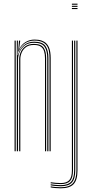

<svg xmlns="http://www.w3.org/2000/svg" viewBox="-20 -820 500 1041"><path d="M248.5 0V-505.2Q248.5 -526 245.1 -543.2Q241.8 -560.5 232.8 -573.1Q223.8 -585.8 207.6 -592.8Q191.5 -599.8 166.2 -599.8Q136.8 -599.8 114.1 -584Q91.5 -568.2 81 -539.8H78.5L83 -600H89.2V-595.8L84 -555.2H85.5Q95.8 -578 118.1 -591.8Q140.5 -605.5 167.2 -605.5Q189.2 -605.5 204.6 -600.4Q220 -595.2 229.9 -585.9Q239.8 -576.5 245.1 -564Q250.5 -551.5 252.6 -536.6Q254.8 -521.8 254.8 -505.8V0ZM59 0V-600H65.2V0ZM84 0V-499Q84 -517.5 91.9 -536.6Q99.8 -555.8 117.4 -568.9Q135 -582 164 -582Q184.2 -582 197.1 -576.5Q210 -571 217.1 -560.6Q224.2 -550.2 227.2 -536Q230.2 -521.8 230.2 -504.2V0H224V-504Q224 -525.5 219.2 -541.6Q214.5 -557.8 201.5 -567Q188.5 -576.2 163.8 -576.2Q137.2 -576.2 121.1 -564.4Q105 -552.5 97.6 -534.8Q90.2 -517 90.2 -499.2V0ZM71.2 0V-600H77.2L75 -521.2H77.5Q84.8 -552 107.6 -573Q130.5 -594 165.5 -593.8Q211 -593.8 226.8 -570.1Q242.5 -546.5 242.5 -505V0H236.2V-504.8Q236.2 -544.8 221.4 -566.4Q206.5 -588 164.8 -588Q133.8 -588 114.6 -573.5Q95.5 -559 86.6 -538.2Q77.8 -517.5 77.8 -498.8V0ZM369.8 -794.2V-800H400.2V-794.2ZM369.8 -771V-776.8H400.2V-771ZM369.8 -782.8V-788.5H400.2V-782.8ZM309.2 201Q296.5 201 279.6 199.6Q262.8 198.2 254.8 196V190.2Q263.8 192.5 280.2 193.9Q296.8 195.2 309.2 195.2Q354.8 195.2 374.5 174Q394.2 152.8 394.2 104V-600H400.2V104Q400.2 156 379.1 178.5Q358 201 309.2 201ZM309.2 189.8Q297.2 189.8 280.9 188.4Q264.5 187 254.8 184.8V179.2Q264.5 181 280.5 182.4Q296.5 183.8 309.2 183.8Q348.2 183.8 365.1 165.2Q382 146.8 382 104V-600H388V104Q388 149.8 369.8 169.8Q351.5 189.8 309.2 189.8ZM309.2 178.2Q297.2 178.2 280.9 176.9Q264.5 175.5 254.8 173.8V168Q264.8 169.8 280.9 171.1Q297 172.5 309.2 172.5Q341.8 172.5 355.8 156.5Q369.8 140.5 369.8 104V-600H375.8V104Q375.8 143.5 360.4 160.9Q345 178.2 309.2 178.2Z"/></svg>

Font: Big Shoulders Inline Display ExtraLight
Style: Regular
Weight: 250
Version: Version 2.002